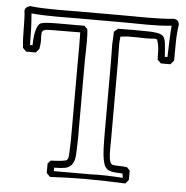

<svg xmlns="http://www.w3.org/2000/svg" viewBox="-51 -748 785 812"><g transform="rotate(5 341.0 -342.0)"><path d="M175.8 -0.5V-40.5Q178.7 -44.4 181.6 -47.6Q184.6 -50.8 187.5 -54.2Q204.1 -55.2 220.5 -56.2Q236.8 -57.1 252.9 -61Q261.2 -66.4 262.2 -76.2Q263.2 -85.9 263.7 -94.2Q265.1 -119.1 265.4 -144.3Q265.6 -169.4 265.6 -194.3V-486.8Q265.6 -516.1 265.9 -545.9Q266.1 -575.7 265.1 -605.5Q232.9 -605.5 200.9 -605Q168.9 -604.5 136.2 -604.5Q116.7 -604.5 109.9 -600.3Q103 -596.2 102.3 -586.7Q101.6 -577.1 102.5 -561Q103.5 -544.9 99.1 -521Q95.2 -516.6 92 -512.5Q88.9 -508.3 85 -504.4H44.4L29.3 -519.5V-523.9Q26.9 -543 26.4 -562.3Q25.9 -581.5 25.6 -601.1Q25.4 -620.6 24.9 -640.1Q24.4 -659.7 22 -678.7Q25.4 -688.5 30 -691.2Q34.7 -693.8 43 -697.8Q72.8 -694.3 102.8 -693.4Q132.8 -692.4 163.1 -692.4Q186 -692.4 208.5 -692.6Q231 -692.9 253.4 -692.9H450.7Q473.6 -692.9 496.1 -692.6Q518.6 -692.4 542 -692.4Q570.8 -692.4 599.1 -693.4Q627.4 -694.3 655.8 -697.3Q664.6 -695.3 669.7 -692.1Q674.8 -689 677.7 -675.3Q671.9 -637.2 671.6 -598.1Q671.4 -559.1 670.9 -521Q667 -516.6 663.8 -512.5Q660.6 -508.3 656.7 -504.4H616.2L601.1 -519.5Q601.1 -539.6 600.1 -560.5Q599.1 -581.5 592.8 -599.6Q591.8 -604 587.9 -605.2Q584 -606.4 577.9 -606.2Q571.8 -606 564 -605.2Q556.2 -604.5 547.4 -604.5Q526.9 -605.5 506.3 -605.5Q485.8 -605.5 465.3 -605.5L436 -602.5Q435.5 -596.2 435.1 -591.8Q434.6 -587.4 434.1 -583.5Q433.6 -579.6 433.6 -575.2Q433.6 -570.8 433.6 -564Q433.6 -544.4 434.1 -525.6Q434.6 -506.8 434.6 -488.3V-164.6Q434.6 -158.2 434.3 -147.7Q434.1 -137.2 434.1 -125.5Q434.1 -114.7 434.6 -104Q435.1 -93.3 436.5 -84.2Q438 -75.2 440.9 -68.8Q443.8 -62.5 448.2 -60.1Q455.6 -58.1 463.1 -57.6Q470.7 -57.1 478.3 -57.1Q485.8 -57.1 493.4 -56.6Q501 -56.2 507.8 -54.7H511.7Q517.6 -47.9 524.4 -42V-2Q520.5 2.4 517.3 6.6Q514.2 10.7 510.3 14.6Q469.2 12.7 428.7 11.5Q388.2 10.3 347.2 10.3Q269.5 10.3 190.9 14.6ZM360.4 -11.2Q375.5 -12.2 392.6 -12.2Q409.7 -12.2 427.5 -11.7Q445.3 -11.2 463.4 -10.3Q481.4 -9.3 498 -8.3L495.1 -26.4Q475.6 -27.3 461.4 -28.3Q447.3 -29.3 437.3 -33.9Q427.2 -38.6 421.1 -48.3Q415 -58.1 411.4 -76.4Q407.7 -94.7 406.5 -123.3Q405.3 -151.9 405.3 -194.3V-486.8Q405.3 -505.4 404.8 -525.1Q404.3 -544.9 404.3 -564.9L406.7 -620.6Q410.6 -624.5 414.8 -627.7Q418.9 -630.9 423.3 -634.8Q439.5 -634.8 455.6 -635Q471.7 -635.3 487.8 -635.3Q502 -635.3 514.4 -635Q526.9 -634.8 542.5 -634.8Q552.2 -634.8 563.2 -634.3Q574.2 -633.8 584.5 -632.3Q594.7 -630.9 603.3 -627.7Q611.8 -624.5 616.2 -619.1Q619.1 -615.7 621.1 -610.4Q623 -605 624.3 -599.4Q625.5 -593.8 626 -588.1Q626.5 -582.5 627 -578.1Q627.9 -567.4 628.4 -561.8Q628.9 -556.2 629.2 -552.2Q629.4 -548.3 629.6 -544.4Q629.9 -540.5 630.4 -533.7H641.6Q642.6 -567.4 643.8 -600.3Q645 -633.3 647.5 -667Q622.6 -664.6 597.9 -663.6Q573.2 -662.6 548.3 -662.6Q523.4 -662.6 498.8 -663.1Q474.1 -663.6 449.2 -663.6H252Q229 -663.6 206.3 -663.3Q183.6 -663.1 160.2 -663.1Q132.8 -663.1 106.2 -664.1Q79.6 -665 52.7 -667.5Q55.7 -634.3 56.9 -600.6Q58.1 -566.9 58.1 -533.7H68.8Q69.3 -538.1 69.6 -550Q69.8 -562 71.8 -576.2Q73.7 -590.3 78.1 -604Q82.5 -617.7 90.3 -625.5Q94.2 -629.4 105.2 -631.3Q116.2 -633.3 129.9 -634Q143.6 -634.8 158 -634.8Q172.4 -634.8 183.1 -634.8H280.8Q286.6 -627.9 293.5 -622.1Q295.4 -608.9 295.9 -595.2Q296.4 -581.5 296.4 -567.4Q296.4 -546.9 295.7 -526.9Q294.9 -506.8 294.9 -488.3V-162.6Q294.4 -148.9 294.4 -135.5Q294.4 -122.1 293.5 -108.4Q293 -98.1 292.5 -87.2Q292 -76.2 289.3 -66.4Q286.6 -56.6 281 -48.1Q275.4 -39.6 265.1 -34.2Q258.8 -30.8 251.2 -29.3Q243.7 -27.8 235.6 -27.1Q227.5 -26.4 219.7 -26.4Q211.9 -26.4 205.1 -25.9V-11.2Z"/></g></svg>

Font: XB Kayhan Pook
Style: Regular
Weight: 700
Designer: Behnam
Foundry: Irmug
Version: Version 7.300 2009